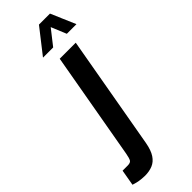

<svg xmlns="http://www.w3.org/2000/svg" viewBox="-400 -750 974 974"><g transform="rotate(-45 87.5 -262.5)"><path d="M-23 199Q-32 199 -47.5 197.5Q-63 196 -77.5 192.5Q-92 189 -100 186L-85 100H-48Q-28 100 -22 89.5Q-16 79 -11 51L91 -527H206L98 85Q90 129 73.5 154Q57 179 32.5 189Q8 199 -23 199ZM35 -591 139 -724H218L275 -591H206L158 -707H199L108 -591Z"/></g></svg>

Font: Archivo ExtraCondensed
Style: Bold Italic
Weight: 700
Width: 2
Italic angle: -10°
Designer: Hector Gatti
Foundry: Omnibus-Type
Version: Version 2.001